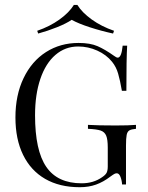

<svg xmlns="http://www.w3.org/2000/svg" viewBox="-20 -759 607 790"><path d="M448.4 -529.8Q458.9 -521.8 464.5 -521.8Q479.8 -521.8 484.7 -571H503.2Q500 -518.5 500 -385.5H481.5Q474.2 -428.2 466.1 -456Q458.1 -483.9 441.1 -504.8Q417.7 -533.9 380.2 -550.8Q342.7 -567.7 301.6 -567.7Q248.4 -567.7 208.1 -533.1Q167.7 -498.4 146 -434.3Q124.2 -370.2 124.2 -284.7Q124.2 -139.5 170.6 -72.2Q216.9 -4.8 316.1 -4.8Q364.5 -4.8 400 -29.8Q414.5 -39.5 419 -48.8Q423.4 -58.1 423.4 -74.2V-151.6Q423.4 -185.5 416.9 -200.8Q410.5 -216.1 394.4 -221.8Q378.2 -227.4 341.9 -229V-245.2Q383.9 -242.7 455.6 -242.7Q510.5 -242.7 539.5 -245.2V-229Q521 -227.4 512.5 -222.6Q504 -217.7 501.2 -204Q498.4 -190.3 498.4 -159.7V0H482.3Q481.5 -16.1 475.8 -31Q470.2 -46 460.5 -46Q455.6 -46 450.8 -43.5Q446 -41.1 433.9 -32.3Q405.6 -10.5 375.4 0.4Q345.2 11.3 308.1 11.3Q225 11.3 165.7 -23Q106.5 -57.3 75 -121.8Q43.5 -186.3 43.5 -275.8Q43.5 -367.7 77 -437.5Q110.5 -507.3 169.4 -544.8Q228.2 -582.3 303.2 -582.3Q350.8 -582.3 381.5 -569Q412.1 -555.6 448.4 -529.8ZM449.2 -632.3 445.2 -621Q396.8 -631.5 349.6 -646.8Q302.4 -662.1 275 -677.4Q252.4 -662.1 214.1 -646.8Q175.8 -631.5 137.1 -621L133.1 -632.3Q184.7 -650 224.6 -678.6Q264.5 -707.3 283.9 -738.7H298.4Q317.7 -707.3 357.7 -678.6Q397.6 -650 449.2 -632.3Z"/></svg>

Font: Playfair Display
Style: Regular
Weight: 400
Designer: Claus Eggers Sørensen
Foundry: Claus Eggers Sørensen
Version: Version 1.005; ttfautohint (v1.2) -l 10 -r 42 -G 200 -x 21 -